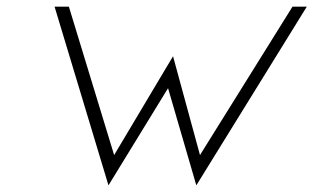

<svg xmlns="http://www.w3.org/2000/svg" viewBox="-20 -585 942 577"><path d="M144 -565 306 -28 485 -320 570 -28 902 -565H859L581 -119L500 -416L323 -119L187 -565Z"/></svg>

Font: Charger Sport
Style: HLExtObl
Weight: 100
Designer: Jasper
Foundry: Cannot Into Space Fonts
Version: Version 1.1